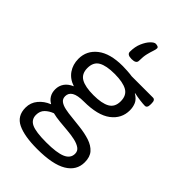

<svg xmlns="http://www.w3.org/2000/svg" viewBox="-285 -876 1193 1193"><g transform="rotate(45 311.5 -280.0)"><path d="M286 212Q174 212 113.5 183Q53 154 53 81Q53 37 80.5 4Q108 -29 149 -45L150 -47Q128 -59 115.5 -80Q103 -101 103 -130Q103 -161 120 -185.5Q137 -210 172 -225Q123 -241 97 -278.5Q71 -316 71 -366Q71 -438 129 -483.5Q187 -529 298 -529Q314 -529 338.5 -527.5Q363 -526 382 -523H569Q589 -523 589 -493V-481Q589 -451 569 -451Q555 -451 526.5 -454.5Q498 -458 472 -464L471 -462Q503 -443 513.5 -418.5Q524 -394 524 -366Q524 -293 464 -247.5Q404 -202 282 -202Q228 -202 202.5 -187Q177 -172 177 -143Q177 -120 193.5 -107.5Q210 -95 238.5 -89Q267 -83 301.5 -80Q336 -77 373 -72Q426 -66 466.5 -52.5Q507 -39 530.5 -12.5Q554 14 554 61Q554 133 488 172.5Q422 212 286 212ZM297 -272Q370 -272 407 -293Q444 -314 444 -365Q444 -417 407 -438Q370 -459 297 -459Q224 -459 187.5 -438Q151 -417 151 -365Q151 -314 187.5 -293Q224 -272 297 -272ZM297 143Q389 143 431.5 124.5Q474 106 474 66Q474 42 455 28.5Q436 15 405.5 8Q375 1 338.5 -2Q302 -5 266.5 -8.5Q231 -12 203 -19Q173 -8 152 12.5Q131 33 131 67Q131 108 168 125.5Q205 143 297 143ZM306 -598Q266 -598 266 -623Q266 -667 280.5 -700.5Q295 -734 313.5 -753Q332 -772 345 -772Q353 -772 362 -769Q371 -766 371 -757Q371 -747 365 -730Q359 -713 352.5 -687Q346 -661 346 -623Q346 -598 306 -598Z"/></g></svg>

Font: Asap Semi Expanded
Style: Regular
Weight: 400
Width: 6
Designer: Pablo Cosgaya
Foundry: Omnibus-Type
Version: Version 3.001; ttfautohint (v1.8.4.7-5d5b)